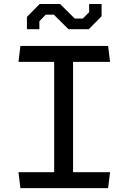

<svg xmlns="http://www.w3.org/2000/svg" viewBox="-20 -966 660 986"><path d="M258.2 -730H355.2V0H258.2ZM74.8 -81.8H545.2L535.2 0H84.8ZM84.8 -730H535.2L545.2 -648.2H74.8ZM363.5 -871H405.2L437.8 -903.3V-945.5H501.7V-882.7L436.2 -816.2H331.5L256.5 -890.7H214.8L182.2 -856.7V-816.2H118.3V-879L183.8 -945.5H288.5Z"/></svg>

Font: Monaspace Krypton Var ExLight
Style: Regular
Weight: 200
Designer: Riley Cran and the Lettermatic Team
Version: Version 1.200 (Monaspace Krypton Var)